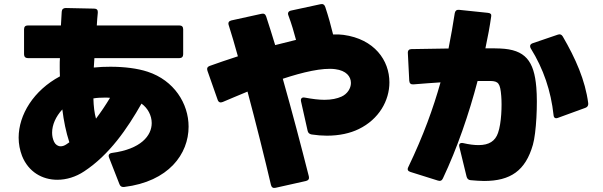

<svg xmlns="http://www.w3.org/2000/svg" viewBox="-20 -859 3010 958"><path d="M599 74C822 47 921 -91 921 -227C921 -343 848 -458 717 -501C666 -518 599 -526 531 -526C503 -526 475 -525 448 -522C449 -537 450 -553 451 -569H875C887 -569 894 -576 894 -588V-713C894 -726 887 -732 875 -732H463C464 -753 466 -775 468 -796C469 -809 463 -816 450 -816L308 -819C296 -819 289 -813 288 -801C287 -778 285 -755 284 -732H119C107 -732 100 -726 100 -713V-588C100 -576 107 -569 119 -569H279C278 -556 278 -544 278 -531C278 -514 278 -496 279 -478C148 -408 73 -287 73 -172C73 -141 79 -110 90 -81C122 -1 191 38 266 38C311 38 358 24 400 -4C526 -87 615 -217 686 -342C717 -320 737 -283 737 -245C737 -182 683 -115 539 -96C525 -94 519 -86 524 -73L576 60C580 71 588 75 599 74ZM459 -267C451 -295 447 -329 446 -368C463 -371 482 -372 502 -372C511 -372 520 -372 529 -371C508 -336 484 -300 459 -267ZM326 -149C320 -145 315 -142 310 -138C301 -132 291 -129 283 -129C269 -129 257 -137 250 -151C243 -166 240 -181 240 -197C240 -236 258 -277 291 -313C298 -256 309 -201 326 -149Z M1535 -188C1562 -184 1587 -182 1611 -182C1673 -182 1727 -194 1770 -215C1871 -264 1923 -357 1923 -448C1923 -558 1848 -664 1694 -685C1679 -687 1661 -688 1642 -687C1631 -732 1619 -776 1603 -824C1599 -836 1591 -841 1579 -838L1431 -806C1419 -803 1414 -794 1419 -782C1435 -739 1447 -698 1457 -660C1423 -652 1388 -643 1353 -634C1338 -682 1324 -730 1308 -777C1304 -789 1296 -793 1284 -790L1134 -757C1122 -754 1117 -746 1121 -734C1136 -688 1151 -635 1167 -578C1114 -561 1065 -544 1026 -530C1015 -526 1011 -518 1015 -506L1066 -361C1070 -349 1079 -345 1091 -350C1125 -364 1168 -383 1215 -402C1254 -257 1304 -57 1332 64C1335 76 1343 81 1355 78L1507 44C1519 41 1524 33 1521 21C1482 -133 1438 -300 1391 -466C1491 -499 1589 -522 1652 -514C1708 -507 1731 -477 1731 -445C1731 -418 1713 -390 1684 -377C1662 -367 1634 -361 1599 -361C1571 -361 1539 -365 1501 -372C1486 -375 1479 -367 1482 -353L1515 -206C1517 -196 1524 -190 1535 -188Z M2328 40C2352 42 2374 44 2395 44C2527 44 2602 -7 2639 -137C2656 -196 2663 -343 2656 -423C2645 -555 2601 -612 2475 -617C2456 -618 2431 -618 2402 -618C2414 -674 2424 -728 2431 -778C2433 -788 2427 -794 2414 -795L2270 -810C2258 -811 2251 -805 2249 -793C2240 -735 2230 -677 2218 -617C2152 -616 2086 -615 2033 -614C2021 -614 2014 -607 2015 -594L2022 -456C2023 -443 2030 -437 2043 -438C2088 -442 2134 -445 2178 -448C2142 -320 2093 -183 2017 -25C2011 -13 2015 -5 2028 -1L2165 42C2177 46 2185 42 2190 31C2261 -119 2320 -291 2363 -455C2390 -455 2412 -455 2427 -455C2467 -454 2476 -443 2481 -380C2485 -332 2482 -244 2465 -196C2451 -155 2420 -135 2368 -135C2346 -135 2321 -138 2291 -145C2276 -148 2268 -141 2272 -126L2308 22C2311 33 2317 39 2328 40ZM2764 -271 2901 -321C2912 -325 2916 -333 2915 -344C2900 -459 2852 -567 2788 -677C2782 -687 2774 -690 2763 -686L2637 -643C2629 -640 2625 -635 2625 -629C2625 -625 2626 -622 2628 -618C2692 -515 2729 -405 2742 -285C2743 -271 2751 -266 2764 -271Z"/></svg>

Font: LINE Seed JP_OTF ExtraBold
Style: Regular
Weight: 800
Designer: LY Corporation & Fontrix & Fontworks
Version: Version 1.013